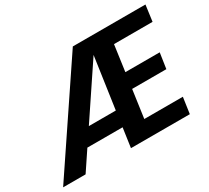

<svg xmlns="http://www.w3.org/2000/svg" viewBox="-169 -923 1246 1147"><g transform="rotate(-30 454.0 -350.0)"><path d="M-32 0 439 -700H940L925 -589H659L634 -410H871L855 -303H619L592 -111H858L842 0H436L455 -133H212L123 0ZM521 -594 284 -240H470Z"/></g></svg>

Font: Host Grotesk ExtraBold
Style: Italic
Weight: 800
Italic angle: -8°
Designer: Doğukan Karapınar
Foundry: Element Type
Version: Version 1.003; ttfautohint (v1.8.4.7-5d5b)